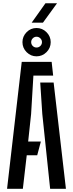

<svg xmlns="http://www.w3.org/2000/svg" viewBox="-20 -1190 460 1210"><path d="M24.5 0 117 -800H305.5L315 -713.5H190.5L176 -471L157.5 -298H237.5L214.5 -211.5H148.5L124 0ZM296 0 246.5 -472 233.5 -670H318L395.5 0ZM210 -835Q174 -835 147.8 -861.2Q121.5 -887.5 121.5 -924.5Q121.5 -960.5 147.5 -987Q173.5 -1013.5 210 -1013.5Q247 -1013.5 273.2 -987Q299.5 -960.5 299.5 -924.5Q299.5 -887.5 273 -861.2Q246.5 -835 210 -835ZM210 -890.5Q224.5 -890.5 234.5 -900.5Q244.5 -910.5 244.5 -924.5Q244.5 -938.5 234.2 -948.5Q224 -958.5 210 -958.5Q196.5 -958.5 186.5 -948.5Q176.5 -938.5 176.5 -924.5Q176.5 -910.5 186.2 -900.5Q196 -890.5 210 -890.5ZM179.5 -1047 266.5 -1169.5H339.5L250.5 -1047Z"/></svg>

Font: Big Shoulders Stencil Text SemiBold
Style: Regular
Weight: 600
Designer: Patric King
Foundry: XO Type Co
Version: Version 1.000